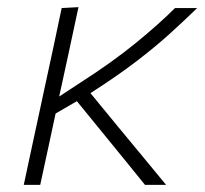

<svg xmlns="http://www.w3.org/2000/svg" viewBox="-20 -517 572 537"><path d="M46.5 0Q58.5 -55.5 69.5 -107.5Q80.5 -159.5 94 -221L104.5 -270Q118 -332 129.5 -385.5Q140.5 -438.5 152.5 -494.5L199.5 -497Q183.5 -423.5 170 -359.5Q156 -295.5 145.5 -247L203.5 -285Q294 -343 359.5 -396.5Q425 -450 469.5 -494.5H531.5Q497 -461 457.2 -424.8Q417.5 -388.5 363.5 -347Q309.5 -305.5 233 -256.5L311 -161.5Q341.5 -125 376 -83Q410.5 -41 444.5 0H385.5Q357 -35 329.5 -69Q302 -102.5 272.5 -139L195 -234L135.5 -199.5Q124 -146 113.8 -98.5Q103.5 -51 92.5 0Z"/></svg>

Font: Heraclito ExtraLight
Style: Italic
Weight: 200
Italic angle: -12°
Designer: Kostas Bartsokas (font) & Cristiano Sobral (main changes)
Foundry: Kostas Bartsokas (font) & Cristiano Sobral (main changes)
Version: Version 1.00;July 8, 2020;FontCreator 13.0.0.2655 64-bit